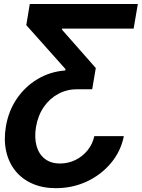

<svg xmlns="http://www.w3.org/2000/svg" viewBox="-20 -748 728 983"><path d="M614.1 -50.9Q598.5 26.8 547.9 87.1Q497.4 147.3 424.2 181.4Q351 215.4 265.8 215.4Q198 215.4 145.4 192.1Q92.8 168.9 58.7 126.6Q24.6 84.4 11.7 26.8Q-1.3 -30.9 10 -99.4Q23.4 -179.9 66 -242.5Q108.6 -305.1 172.6 -343.2Q236.6 -381.4 314 -387.2L315.5 -394L114.6 -619.3L132.5 -727.5H685.7L664.2 -601.6H297.7V-595.7L470.4 -399.7L452.1 -291.1H375.5Q323.6 -291.4 279.1 -267.7Q234.6 -244.1 204.4 -200.5Q174.2 -156.9 164 -96.2Q155.6 -42.9 167.1 -1.1Q178.6 40.7 209.2 64.9Q239.8 89.1 287.7 89.1Q329.2 89.1 365.8 71.3Q402.4 53.5 428.1 21.9Q453.8 -9.7 462.9 -50.9Z"/></svg>

Font: Inter Variable
Style: Italic
Weight: 400
Italic angle: -9.39999°
Designer: Rasmus Andersson
Foundry: rsms
Version: Version 4.001;git-9221beed3